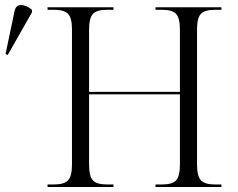

<svg xmlns="http://www.w3.org/2000/svg" viewBox="-20 -743 944 763"><path d="M169 0V-10H196Q235 -10 250.5 -26.5Q266 -43 266 -89V-627Q266 -672 250.5 -688Q235 -704 196 -704H169V-714H431V-704H404Q364 -704 349 -687.5Q334 -671 334 -625V-378H695V-625Q695 -671 680 -687.5Q665 -704 625 -704H598V-714H860V-704H833Q794 -704 778.5 -688Q763 -672 763 -627V-89Q763 -43 778.5 -26.5Q794 -10 833 -10H860V0H598V-10H625Q665 -10 680 -26.5Q695 -43 695 -89V-368H334V-89Q334 -43 349 -26.5Q364 -10 404 -10H431V0ZM11 -525 2 -528 37 -695Q42 -724 64 -723Q86 -722 107 -704V-694Z"/></svg>

Font: Noto Serif Display Light
Style: Regular
Weight: 300
Designer: Monotype Design Team
Foundry: Monotype Imaging Inc.
Version: Version 2.009